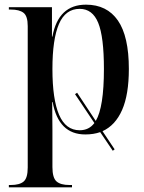

<svg xmlns="http://www.w3.org/2000/svg" viewBox="-20 -567 618 824"><path d="M18 237V227H26Q64 227 81.5 212Q99 197 99 152V-455Q99 -498 81 -512Q63 -526 27 -526H18V-536H203V-410H205Q230 -547 349 -547Q439 -547 486 -479Q533 -411 533 -271Q533 -161 504 -95Q475 -29 420 -4L472 74L464 80L410 0Q382 10 346 10Q231 10 206 -129H204Q204 -99 204.5 -68.5Q205 -38 205 -8V150Q205 196 222.5 211.5Q240 227 278 227H289V237ZM322 -8Q362 -8 385 -39L302 -163L311 -169L391 -48Q426 -107 426 -271Q426 -409 401.5 -469Q377 -529 322 -529Q261 -529 233 -464Q205 -399 205 -271Q205 -141 233.5 -74.5Q262 -8 322 -8Z"/></svg>

Font: Noto Serif Display SemiCondensed Medium
Style: Regular
Weight: 500
Width: 4
Designer: Monotype Design Team
Foundry: Monotype Imaging Inc.
Version: Version 2.009